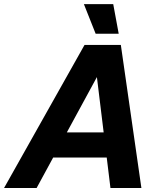

<svg xmlns="http://www.w3.org/2000/svg" viewBox="-58 -933 797 953"><path d="M-37.8 0 361.6 -710H541.8L643.8 0H490.2L423 -550.4L123.8 0ZM180.2 -151 250 -275.8H469.8L485 -151ZM416.8 -765.4 358.4 -912.6H504L531.2 -765.4Z"/></svg>

Font: Geist
Style: Italic
Weight: 400
Italic angle: -12°
Designer: Basement.studio, Andrés Briganti, Mateo Zaragoza
Foundry: Basement.studio, Vercel, Andrés Briganti, Guido Ferreyra, Mateo Zaragoza
Version: Version 1.500